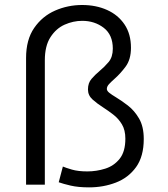

<svg xmlns="http://www.w3.org/2000/svg" viewBox="-20 -758 690 788"><path d="M345.5 11Q301.5 11 270.2 3.8Q239 -3.5 221 -10L238 -74.5Q249.5 -69.5 275 -62Q300.5 -54.5 338.5 -54.5Q376 -54.5 411.8 -65.8Q447.5 -77 471 -106.2Q494.5 -135.5 494.5 -189Q494.5 -224 480.5 -247.5Q466.5 -271 445.5 -287.2Q424.5 -303.5 403.5 -317Q379 -332.5 360 -349.5Q341 -366.5 341 -391Q341 -417.5 355.8 -434.5Q370.5 -451.5 388.5 -466.5Q408.5 -483 425.8 -503.5Q443 -524 443 -558.5Q443 -615 405.8 -643.8Q368.5 -672.5 317.5 -672.5Q280.5 -672.5 245.2 -656.8Q210 -641 187 -605.2Q164 -569.5 164 -510.5V0H87V-520Q87 -595 120.2 -643.2Q153.5 -691.5 206 -714.5Q258.5 -737.5 317 -737.5Q374 -737.5 419.2 -717.2Q464.5 -697 491 -657.8Q517.5 -618.5 517.5 -562Q517.5 -513.5 495 -483.8Q472.5 -454 450 -434.5Q436.5 -422.5 427.5 -412.8Q418.5 -403 418.5 -393Q418.5 -385 429 -376.8Q439.5 -368.5 455.5 -359Q478 -345.5 504.8 -325Q531.5 -304.5 550.8 -271.5Q570 -238.5 570 -187.5Q570 -116 538.5 -72.2Q507 -28.5 455.8 -8.8Q404.5 11 345.5 11Z"/></svg>

Font: Trispace Light
Style: Regular
Weight: 300
Designer: Tyler Finck
Foundry: Etcetera Type Company
Version: Version 1.210; ttfautohint (v1.8.3)